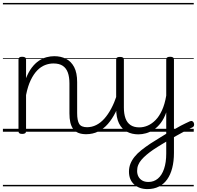

<svg xmlns="http://www.w3.org/2000/svg" viewBox="-20 -905 1354 1319"><path d="M573 17Q541 17 518.5 8Q496 -1 482.5 -19.5Q469 -38 463 -64.5Q457 -91 457 -126V-332Q457 -376 446 -406.5Q435 -437 411 -453Q387 -469 347 -469Q318 -469 289.5 -458Q261 -447 236 -421.5Q211 -396 191 -354.5Q171 -313 159 -252V-4Q159 6 152.5 10.5Q146 15 132 15Q119 15 113 10.5Q107 6 107 -4V-496Q107 -506 113 -510.5Q119 -515 132 -515Q146 -515 152.5 -510.5Q159 -506 159 -496V-368Q176 -411 198.5 -440.5Q221 -470 247 -487.5Q273 -505 300 -512Q327 -519 353 -519Q398 -519 433.5 -501Q469 -483 489.5 -444Q510 -405 510 -341V-128Q510 -77 524 -54Q538 -31 579 -31Q589 -31 593.5 -23.5Q598 -16 597.5 -7Q597 2 591 9.5Q585 17 573 17ZM0 365H646V375H0ZM0 -20H646V0H0ZM0 -505H646V-500H0ZM0 -885H646V-875H0Z M571 17Q560 17 554.5 9.5Q549 2 549.5 -7Q550 -16 557 -23.5Q564 -31 577 -31Q611 -31 641 -46Q671 -61 696.5 -89.5Q722 -118 743.5 -158Q765 -198 782 -249Q785 -259 794 -259Q803 -259 809.5 -252Q816 -245 813 -235Q797 -180 774 -134Q751 -88 721.5 -54Q692 -20 654.5 -1.5Q617 17 571 17ZM646 365V375ZM646 -20V0ZM646 -505V-500ZM646 -885V-875Z M1158 -5Q1174 -14 1190 -23.5Q1206 -33 1222 -41.5Q1238 -50 1254 -57.5Q1270 -65 1285 -72Q1295 -76 1302 -72Q1309 -68 1312 -59.5Q1315 -51 1312.5 -42Q1310 -33 1299 -29Q1282 -21 1264 -11.5Q1246 -2 1228.5 7.5Q1211 17 1193 27Q1175 37 1158 47ZM993 394Q937 394 901.5 362Q866 330 866 274Q866 245 876 220Q886 195 904.5 172Q923 149 950.5 127Q978 105 1014 81Q1032 70 1050 58.5Q1068 47 1086 36Q1104 25 1122 14V-133Q1107 -90 1084.5 -60.5Q1062 -31 1036 -14Q1010 3 983 10.5Q956 18 931 18Q887 18 852 0Q817 -18 797.5 -57.5Q778 -97 778 -161V-496Q778 -506 784.5 -510Q791 -514 804 -514Q817 -514 824 -510Q831 -506 831 -496V-167Q831 -123 842 -92.5Q853 -62 876.5 -46Q900 -30 937 -30Q967 -30 995.5 -42.5Q1024 -55 1049 -80.5Q1074 -106 1093 -147.5Q1112 -189 1122 -248V-496Q1122 -506 1128.5 -510.5Q1135 -515 1149 -515Q1162 -515 1168.5 -510.5Q1175 -506 1175 -496V146Q1175 203 1163 249.5Q1151 296 1128 328Q1105 360 1071 377Q1037 394 993 394ZM1000 345Q1037 345 1064.5 322Q1092 299 1107 255Q1122 211 1122 150V68Q1107 77 1092 86Q1077 95 1062 104.5Q1047 114 1032 124Q1006 142 986 159Q966 176 951.5 193Q937 210 929.5 228.5Q922 247 922 269Q922 291 931 308Q940 325 957 335Q974 345 1000 345ZM646 365H1311V375H646ZM646 -20H1311V0H646ZM646 -505H1311V-500H646ZM646 -885H1311V-875H646Z"/></svg>

Font: Playwrite IT Moderna Guides
Style: Regular
Weight: 400
Designer: Veronika Burian, José Scaglione
Foundry: TypeTogether
Version: Version 1.003